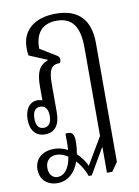

<svg xmlns="http://www.w3.org/2000/svg" viewBox="-89 -615 669 922"><g transform="rotate(-10 245.5 -153.5)"><path d="M116 248C169 248 204 212 222 161C243 184 260 213 269 240H284L356 116H358V240H384L414 197V-382C414 -497 358 -555 248 -555C144 -555 82 -503 82 -418C82 -406 82 -393 85 -380L171 -344V-341C127 -324 113 -290 113 -222V-156C106 -159 97 -161 90 -161C55 -161 27 -132 27 -77C27 -23 54 7 98 7C145 7 171 -25 171 -87V-226C171 -293 184 -318 226 -318C229 -321 232 -328 232 -335C232 -344 227 -351 218 -356L141 -403C140 -478 176 -521 246 -521C321 -521 356 -474 356 -371V60L278 192C268 170 252 147 231 127C235 107 237 86 237 64C237 30 226 14 194 21C195 51 195 77 193 100C174 90 152 83 127 83C73 83 32 113 32 167C32 216 66 248 116 248ZM97 -25C72 -25 60 -43 60 -76C60 -110 73 -128 97 -128C121 -128 135 -110 135 -77C135 -43 121 -25 97 -25ZM80 168C80 136 99 113 134 113C153 113 172 120 189 132C179 192 153 219 121 219C98 219 80 200 80 168Z"/></g></svg>

Font: Noto Serif Thai ExtraCondensed Light
Style: Regular
Weight: 300
Width: 2
Designer: Monotype Design Team
Foundry: Monotype Imaging Inc.
Version: Version 2.002